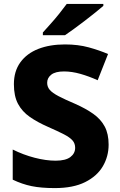

<svg xmlns="http://www.w3.org/2000/svg" viewBox="-20 -951 611 981"><path d="M535 -212Q535 -152 505.5 -101.5Q476 -51 415 -20.5Q354 10 260 10Q190 10 141.5 0Q93 -10 45 -33V-187Q99 -160 157 -145Q215 -130 264 -130Q315 -130 339.5 -148.5Q364 -167 364 -196Q364 -218 350.5 -233.5Q337 -249 307 -264.5Q277 -280 227 -302Q172 -326 132.5 -353.5Q93 -381 72 -420.5Q51 -460 51 -521Q51 -587 84 -632.5Q117 -678 175.5 -701Q234 -724 312 -724Q379 -724 433.5 -709Q488 -694 532 -675L479 -541Q435 -561 391 -573.5Q347 -586 307 -586Q263 -586 242 -569.5Q221 -553 221 -528Q221 -507 234.5 -491.5Q248 -476 279.5 -459.5Q311 -443 365 -420Q419 -396 457 -369Q495 -342 515 -304.5Q535 -267 535 -212ZM508 -921Q492 -907 467 -887Q442 -867 413.5 -845Q385 -823 358 -803.5Q331 -784 312 -771H199V-785Q215 -803 238 -828.5Q261 -854 283 -881.5Q305 -909 321 -931H508Z"/></svg>

Font: Noto Sans Meetei Mayek ExtraBold
Style: Regular
Weight: 800
Designer: Monotype Design Team and Neelakash Kshetrimayum
Foundry: Monotype Imaging Inc.
Version: Version 2.002; ttfautohint (v1.8.4.7-5d5b)